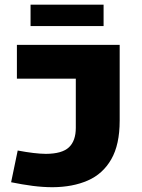

<svg xmlns="http://www.w3.org/2000/svg" viewBox="-20 -780 600 810"><path d="M201.7 9.8Q161.6 9.8 117.9 4.2Q74.2 -1.5 26.9 -11.2L54.7 -145Q127 -131.3 173.8 -130.9Q242.2 -131.3 271 -158.7Q299.8 -186 299.8 -240.7V-448.2H51.3V-590.8H484.9V-271Q484.9 -169.9 449.5 -108.2Q414.1 -46.4 350.6 -18.6Q287.1 9.3 201.7 9.8ZM108.9 -669.9V-760.3H417V-669.9Z"/></svg>

Font: Heebo Black
Style: Regular
Weight: 900
Designer: Oded Ezer
Foundry: Ezer Type House
Version: Version 3.100